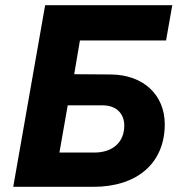

<svg xmlns="http://www.w3.org/2000/svg" viewBox="-20 -720 701 740"><path d="M31 0H341C507 0 615 -90 615 -241C615 -354 533 -432 407 -433L266 -434L288 -564H620L644 -700H154ZM209 -132 241 -314H376C426 -314 459 -284 459 -236C459 -173 416 -132 343 -132Z"/></svg>

Font: Fixel Display
Style: Bold Italic
Weight: 700
Italic angle: -10°
Designer: AlfaBravo + MacPaw
Foundry: Kyrylo Tkachov, Marchela Mozhyna, Serhii Makarenko, Maria Weinstein, Zakhar Kryvoshyya
Version: Version 1.210;Glyphs 3.2 (3217)